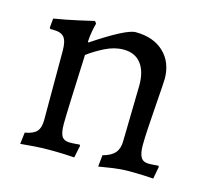

<svg xmlns="http://www.w3.org/2000/svg" viewBox="-77 -554 715 655"><g transform="rotate(15 281.0 -226.5)"><path d="M381 -94 385 -292Q385 -342 363.5 -369Q342 -396 302 -396Q270 -396 237 -379.5Q204 -363 179 -344Q170 -137 170 -98Q170 -67 178 -54.5Q186 -42 206 -42Q217 -42 227 -43Q237 -44 241 -44L243 -40L234 3Q225 2 199 1Q173 0 143 0Q117 0 85.5 2.5Q54 5 44 6L49 -35Q78 -40 90 -53Q102 -66 102 -94V-338Q102 -372 91 -385.5Q80 -399 53 -399H42L39 -403L42 -436Q85 -443 127.5 -452.5Q170 -462 182 -465L188 -457Q186 -451 182 -431.5Q178 -412 177 -391L179 -388Q293 -464 326 -464Q389 -464 426 -429Q463 -394 463 -335Q463 -325 457 -243Q449 -139 449 -98Q449 -69 457 -55.5Q465 -42 484 -42Q495 -42 505 -43Q515 -44 519 -44L521 -40L513 3Q504 2 479 1Q454 0 424 0Q398 0 364.5 5Q331 10 321 12L325 -29Q355 -37 368 -52.5Q381 -68 381 -94Z"/></g></svg>

Font: Sahitya
Style: Regular
Weight: 400
Designer: Juan Pablo del Peral
Foundry: Juan Pablo del Peral (http://www.huertatipografica.com)
Version: Version 1.001;PS 001.000;hotconv 1.0.70;makeotf.lib2.5.58329